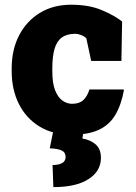

<svg xmlns="http://www.w3.org/2000/svg" viewBox="-20 -558 573 810"><path d="M281.7 10.3Q203.1 10.3 146.5 -24.4Q89.8 -59.1 59.6 -119.6Q29.3 -180.2 29.3 -257.8V-269Q29.3 -348.6 60.8 -409.2Q92.3 -469.7 148.7 -503.9Q205.1 -538.1 280.3 -538.1Q356 -538.1 409.9 -515.1Q463.9 -492.2 495.1 -467.3L492.2 -300.8H364.7L344.2 -396.5Q335.9 -404.8 322 -410.2Q308.1 -415.5 298.8 -415.5Q262.2 -415.5 240.7 -399.7Q219.2 -383.8 210 -351.6Q200.7 -319.3 200.7 -269V-257.8Q200.7 -205.6 213.1 -175.5Q225.6 -145.5 244.6 -132.8Q263.7 -120.1 283.7 -120.1Q314.5 -120.1 331.3 -135.5Q348.1 -150.9 357.4 -180.7H501L502.9 -177.7Q491.2 -114.7 466.3 -73Q441.4 -31.2 397.2 -10.5Q353 10.3 281.7 10.3ZM205.1 231.4 201.7 138.2Q227.5 138.2 242.2 129.9Q256.8 121.6 256.8 104Q256.8 84.5 240 76.7Q223.1 68.8 189.9 67.9L204.6 -4.9H332.5L327.6 26.4Q360.8 31.7 383.3 51Q405.8 70.3 405.8 107.9Q405.8 164.1 353.3 197.8Q300.8 231.4 205.1 231.4Z"/></svg>

Font: Roboto Slab LO Black
Style: Regular
Weight: 900
Designer: Google
Version: Version 2.000